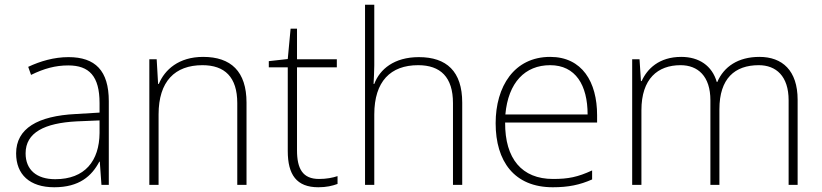

<svg xmlns="http://www.w3.org/2000/svg" viewBox="-20 -780 3467 810"><path d="M269 -539C208 -539 150 -522 99 -498L111 -464C166 -491 214 -504 268 -504C356 -504 400 -459 400 -345V-305L300 -299C139 -291 48 -238 48 -133C48 -44 105 10 209 10C314 10 367 -37 399 -98H401L408 0H439V-353C439 -482 382 -539 269 -539ZM304 -268 400 -272V-219C399 -101 338 -24 213 -24C134 -24 88 -64 88 -133C88 -221 168 -261 304 -268Z M837 -540C734 -540 675 -486 650 -426H647L641 -530H610V0H649V-297C649 -437 718 -505 834 -505C928 -505 981 -455 981 -345V0H1020V-347C1020 -479 954 -540 837 -540Z M1326 -25C1257 -25 1233 -68 1233 -146V-496H1401V-530H1233V-659H1206L1194 -531L1114 -522V-496H1194V-143C1194 -43 1231 10 1323 10C1357 10 1382 4 1404 -4V-37C1383 -30 1357 -25 1326 -25Z M1559 -504V-760H1520V0H1559V-297C1559 -437 1628 -505 1744 -505C1838 -505 1891 -455 1891 -345V0H1930V-347C1930 -479 1864 -539 1747 -539C1643 -539 1582 -488 1559 -426H1556C1557 -454 1559 -475 1559 -504Z M2301 -540C2149 -540 2071 -415 2071 -260C2071 -100 2149 10 2312 10C2378 10 2426 0 2478 -23V-61C2417 -33 2378 -25 2313 -25C2182 -25 2110 -110 2111 -263H2499V-294C2499 -434 2436 -540 2301 -540ZM2301 -505C2408 -505 2459 -421 2459 -297H2112C2124 -432 2195 -505 2301 -505Z M3184 -540C3094 -540 3034 -499 3006 -434H3004C2984 -503 2929 -540 2854 -540C2760 -540 2710 -489 2687 -438H2684L2678 -530H2647V0H2686V-315C2686 -448 2755 -505 2851 -505C2924 -505 2977 -459 2977 -357V0H3015V-319C3015 -449 3080 -505 3181 -505C3254 -505 3307 -459 3307 -357V0H3345V-359C3345 -483 3280 -540 3184 -540Z"/></svg>

Font: Noto Sans Tamil ExtraLight
Style: Regular
Weight: 200
Designer: Jelle Bosma - Monotype Design Team
Foundry: Monotype Imaging Inc.
Version: Version 2.004